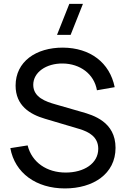

<svg xmlns="http://www.w3.org/2000/svg" viewBox="-20 -988 670 1022"><path d="M325.5 15C475 15 595 -61.5 595 -201C595 -339.5 476.5 -375 414 -392.5L277 -432C223.5 -447 157 -470 157 -536.5C157 -603 225.5 -651 314 -650C405.5 -649 481 -595 496 -507.5L590.5 -524C564 -655 460 -733.5 315 -734.5C171.5 -735 63 -660 63 -532.5C63 -426 139 -379.5 219 -356L402.5 -301.5C454 -286 503 -259 503 -196C503 -117.5 426.5 -69.5 330 -69.5C229.5 -69.5 150 -123 127 -214L35 -199.5C59 -67 172.5 15 325.5 15ZM283.5 -802.5H356L421.5 -967.5H349Z"/></svg>

Font: Eudonet Medium
Style: Regular
Weight: 500
Designer: Mikhail Sharanda
Foundry: Mikhail Sharanda
Version: Version 4.503;Glyphs 3.1.2 (3151)